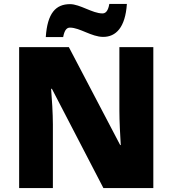

<svg xmlns="http://www.w3.org/2000/svg" viewBox="-20 -953 874 973"><path d="M212 -765H300C308 -808 323 -813 335 -813C384 -813 444 -766 503 -766C567 -766 615 -813 623 -933H534C527 -891 511 -885 499 -885C449 -885 385 -932 335 -932C263 -932 220 -887 212 -765ZM757 0V-714H585V-391C585 -342 589 -264 592 -218H589L329 -714H77V0H248V-322C248 -375 243 -457 239 -503H243L504 0Z"/></svg>

Font: Noto Sans Lao Looped Black
Style: Regular
Weight: 900
Designer: Mark Frömberg, Ben Mitchell
Foundry: The Fontpad Ltd
Version: Version 1.002